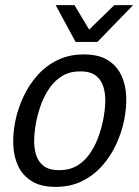

<svg xmlns="http://www.w3.org/2000/svg" viewBox="-20 -720 543 748"><path d="M40 -250Q50 -298 71.6 -344Q93.2 -390 126.2 -427Q159.3 -464 204.2 -486Q249.2 -508 306.7 -508Q364.2 -508 399.6 -486Q435 -464 452.5 -427Q470 -390 471.7 -344Q473.3 -298 463.3 -250Q453.3 -202 431.8 -156Q410.2 -110 377.1 -73Q344 -36 299.1 -14Q254.2 8 196.7 8Q139.2 8 103.8 -14Q68.3 -36 50.8 -73Q33.3 -110 31.7 -156Q30 -202 40 -250ZM122 -250Q114.7 -214.7 113.2 -180.2Q111.8 -145.8 120.3 -117.8Q128.8 -89.7 150.4 -73.3Q172 -57 210.8 -57Q249.7 -57 278.2 -73.3Q306.7 -89.7 327.2 -117.8Q347.7 -145.8 360.8 -180.2Q374 -214.7 381.3 -250Q388.5 -285.3 390 -319.2Q391.5 -353.2 383 -381.2Q374.5 -409.3 352.9 -425.7Q331.3 -442 292.5 -442Q253.7 -442 225.2 -425.7Q196.7 -409.3 176.1 -381.2Q155.5 -353.2 142.3 -319.2Q129.2 -285.3 122 -250ZM277.8 -556.7 425.2 -700H498.5L359.5 -556.7ZM356.2 -556.7H274.5L196.8 -700H270.2Z"/></svg>

Font: Epunda Sans Light
Style: Italic
Weight: 300
Italic angle: -12.0243°
Designer: Simon Atzbach
Foundry: typofactur
Version: Version 2.204